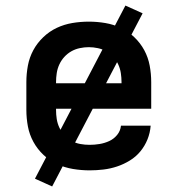

<svg xmlns="http://www.w3.org/2000/svg" viewBox="-20 -606 640 692"><path d="M303 8Q273 8 243 3Q213 -2 186 -14.5Q159 -27 137 -47.5Q115 -68 100.5 -94.5Q86 -121 80.5 -150.5Q75 -180 75 -210V-310Q75 -340 80.5 -369.5Q86 -399 100 -425Q114 -451 136 -472Q158 -493 184.5 -505.5Q211 -518 240.5 -523Q270 -528 300 -528Q330 -528 359.5 -523Q389 -518 415.5 -505.5Q442 -493 464 -472Q486 -451 500 -425Q514 -399 519.5 -369.5Q525 -340 525 -310V-214H182V-210Q182 -193 184.5 -177Q187 -161 194 -146Q201 -131 212.5 -118.5Q224 -106 238.5 -98Q253 -90 269.5 -87Q286 -84 303 -84Q321 -84 339 -87Q357 -90 373.5 -97.5Q390 -105 402 -119.5Q414 -134 416 -153H523Q521 -127 511.5 -103.5Q502 -80 486 -60.5Q470 -41 448 -27.5Q426 -14 402 -6Q378 2 353 5Q328 8 303 8ZM182 -306H418V-310Q418 -326 415.5 -342.5Q413 -359 406 -374Q399 -389 388 -401Q377 -413 363 -421Q349 -429 332.5 -432.5Q316 -436 300 -436Q284 -436 267.5 -432.5Q251 -429 237 -421Q223 -413 212 -401Q201 -389 194 -374Q187 -359 184.5 -342.5Q182 -326 182 -310ZM168 66 106 38 432 -586 494 -558Z"/></svg>

Font: Iosevka SS04 Semibold Extended
Style: Regular
Weight: 600
Width: 7
Monospace: yes
Designer: Belleve Invis
Foundry: Belleve Invis
Version: Version 19.0.0; ttfautohint (v1.8.4)